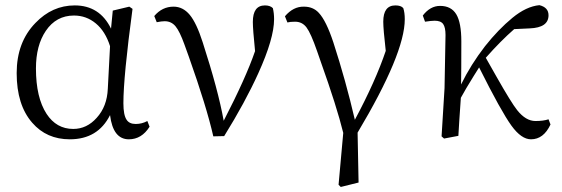

<svg xmlns="http://www.w3.org/2000/svg" viewBox="-20 -537 2221 759"><path d="M255.9 13.7Q164.1 13.7 107.4 -51.8Q45.9 -122.1 45.9 -248Q45.9 -370.1 120.1 -446.3Q186.5 -515.6 275.4 -515.6Q374 -515.6 418.9 -423.8L425.8 -495.1L491.2 -510.7L503.9 -502Q467.8 -233.4 467.8 -128.9Q467.8 -82 480.5 -63.5Q491.2 -46.9 516.6 -46.9Q541 -46.9 562.5 -58.6L571.3 -36.1Q540 13.7 489.3 13.7Q426.8 13.7 415 -82Q367.2 13.7 255.9 13.7ZM269.5 -27.3Q323.2 -27.3 362.3 -71.3Q403.3 -116.2 406.2 -186.5L415 -354.5Q396.5 -413.1 358.9 -444.3Q321.3 -475.6 272.5 -475.6Q202.1 -475.6 161.1 -415Q122.1 -357.4 122.1 -266.6Q122.1 -151.4 164.1 -86.9Q203.1 -27.3 269.5 -27.3Z M823.2 2Q796.9 -114.3 726.6 -312.5Q714.8 -344.7 709 -361.3Q690.4 -413.1 673.8 -433.1Q657.2 -453.1 630.9 -453.1Q619.1 -453.1 599.6 -449.2L589.8 -473.6Q621.1 -510.7 666 -510.7Q703.1 -510.7 730 -478.5Q756.8 -446.3 781.2 -370.1Q842.8 -179.7 864.3 -59.6Q952.1 -229.5 988.3 -335Q979.5 -421.9 979.5 -450.2Q979.5 -515.6 1027.3 -515.6Q1047.9 -515.6 1058.6 -504.9Q1063.5 -485.4 1063.5 -460.9Q1063.5 -384.8 1001 -247.1Q949.2 -132.8 866.2 1Z M1327.1 202.1 1318.4 193.4 1336.9 -11.7Q1311.5 -115.2 1248 -293Q1238.3 -321.3 1233.4 -335Q1209 -405.3 1191.9 -428.2Q1174.8 -451.2 1146.5 -451.2Q1127 -451.2 1116.2 -448.2L1106.4 -472.7Q1139.6 -511.7 1181.6 -510.7Q1217.8 -510.7 1240.2 -486.3Q1269.5 -455.1 1297.9 -369.1Q1346.7 -218.8 1382.8 -63.5Q1464.8 -216.8 1504.9 -335.9Q1495.1 -421.9 1495.1 -451.2Q1495.1 -515.6 1543 -515.6Q1565.4 -515.6 1574.2 -504.9Q1580.1 -487.3 1580.1 -460.9Q1580.1 -325.2 1393.6 -12.7L1397.5 184.6Z M2079.1 13.7Q2041 13.7 2002 -40Q1960.9 -96.7 1874 -270.5Q1867.2 -258.8 1852.5 -236.3Q1820.3 -184.6 1801.8 -150.4Q1799.8 -122.1 1795.9 -64.5Q1793 -21.5 1792 0L1735.4 10.7L1725.6 2L1737.3 -188.5L1741.2 -398.4Q1741.2 -428.7 1731.9 -441.9Q1722.7 -455.1 1698.2 -455.1Q1685.5 -455.1 1660.2 -451.2L1651.4 -475.6Q1680.7 -513.7 1719.7 -513.7Q1763.7 -513.7 1783.7 -480.5Q1803.7 -447.3 1803.7 -373Q1803.7 -252.9 1802.7 -203.1Q1840.8 -281.2 1897.5 -354.5Q1950.2 -420.9 2005.4 -466.3Q2060.5 -511.7 2112.3 -516.6Q2148.4 -507.8 2148.4 -476.6Q2148.4 -427.7 2074.2 -424.8L2012.7 -421.9Q1959 -375 1900.4 -308.6Q1916 -281.2 1942.4 -234.4Q2001 -130.9 2024.4 -101.6Q2058.6 -58.6 2096.7 -58.6Q2127.9 -58.6 2148.4 -65.4L2156.2 -44.9Q2128.9 13.7 2079.1 13.7Z"/></svg>

Font: Bpmf GenYo Min R
Style: R
Weight: 400
Foundry: But Ko
Version: Version 1.320